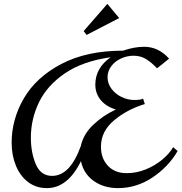

<svg xmlns="http://www.w3.org/2000/svg" viewBox="-20 -958 938 989"><path d="M895 -180Q847 -98 765 -43.5Q683 11 588 11Q514 11 462 -26.5Q410 -64 397 -128Q329 11 221 11Q166 11 125 -20Q84 -51 62 -104.5Q40 -158 40 -223Q40 -344 103.5 -452.5Q167 -561 297 -629Q427 -697 614 -697Q671 -717 723 -717Q796 -717 851 -656L789 -606Q761 -636 732.5 -653.5Q704 -671 668 -671Q635 -671 604 -657Q573 -643 553.5 -617.5Q534 -592 534 -560Q534 -528 554 -501Q574 -474 606 -458.5Q638 -443 671 -443Q705 -443 717 -450L726 -422Q636 -395 568 -338.5Q500 -282 500 -202Q500 -143 535.5 -104.5Q571 -66 633 -66Q683 -66 731 -85.5Q779 -105 816 -136Q853 -167 872 -200ZM577 -394Q528 -408 499.5 -442Q471 -476 471 -522Q471 -608 550 -663Q406 -643 314 -580Q222 -517 180.5 -430.5Q139 -344 139 -249Q139 -172 164.5 -112Q190 -52 248 -52Q341 -52 396 -205Q409 -266 459.5 -314.5Q510 -363 577 -394ZM533 -938 411 -798 426 -778 594 -865Z"/></svg>

Font: Amita
Style: Regular
Weight: 400
Designer: Eduardo Rodriguez Tunni, Modular Infotech, Brian J. Bonislawsky
Foundry: Eduardo Rodriguez Tunni, Modular Infotech, Brian J. Bonislawsky
Version: Version 1.004